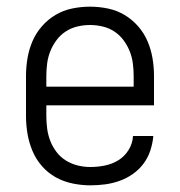

<svg xmlns="http://www.w3.org/2000/svg" viewBox="-20 -548 540 576"><path d="M251 8Q225 8 198 2.5Q171 -3 147.5 -16Q124 -29 106 -49.5Q88 -70 77.5 -95Q67 -120 62.5 -146.5Q58 -173 58 -200V-320Q58 -347 62.5 -373.5Q67 -400 77.5 -424.5Q88 -449 106 -469.5Q124 -490 147 -503.5Q170 -517 196.5 -522.5Q223 -528 250 -528Q277 -528 303.5 -522.5Q330 -517 353 -503.5Q376 -490 394 -469.5Q412 -449 422.5 -424.5Q433 -400 437.5 -373.5Q442 -347 442 -320V-232H119V-200Q119 -181 121.5 -162Q124 -143 131 -125Q138 -107 150 -91.5Q162 -76 178.5 -66Q195 -56 213.5 -51.5Q232 -47 251 -47Q273 -47 295 -51.5Q317 -56 335.5 -67.5Q354 -79 366 -98.5Q378 -118 379 -140H440Q438 -118 431 -96.5Q424 -75 410.5 -57Q397 -39 378.5 -26Q360 -13 339 -5.5Q318 2 296 5Q274 8 251 8ZM119 -288H381V-320Q381 -339 378.5 -358Q376 -377 369 -394.5Q362 -412 350.5 -427.5Q339 -443 323 -453.5Q307 -464 288 -468.5Q269 -473 250 -473Q231 -473 212 -468.5Q193 -464 177 -453.5Q161 -443 149.5 -427.5Q138 -412 131 -394.5Q124 -377 121.5 -358Q119 -339 119 -320Z"/></svg>

Font: Iosevka SS18 Light
Style: Regular
Weight: 300
Monospace: yes
Designer: Belleve Invis
Foundry: Belleve Invis
Version: Version 25.1.1; ttfautohint (v1.8.4)